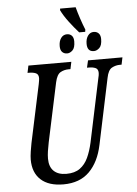

<svg xmlns="http://www.w3.org/2000/svg" viewBox="-66 -1085 815 1145"><g transform="rotate(-5 341.5 -513.0)"><path d="M439 -885Q411 -916 382 -954.5Q353 -993 337 -1026L338 -1036H431Q439 -1005 451.5 -967.5Q464 -930 477 -898L475 -885ZM357 -766Q339 -766 327.5 -777.5Q316 -789 316 -813Q316 -843 329.5 -861.5Q343 -880 365 -880Q383 -880 394 -868.5Q405 -857 405 -834Q405 -796 389.5 -781Q374 -766 357 -766ZM517 -766Q477 -766 477 -813Q477 -843 490.5 -861.5Q504 -880 525 -880Q543 -880 554.5 -868.5Q566 -857 566 -834Q566 -796 550 -781Q534 -766 517 -766ZM267 10Q179 10 132 -33Q85 -76 85 -154Q85 -173 89.5 -203Q94 -233 98 -252L172 -599Q177 -624 177 -634Q177 -657 161 -664Q145 -671 121 -671H111L120 -714H377L368 -671H357Q330 -671 308 -658.5Q286 -646 276 -600L201 -248Q195 -219 191.5 -195Q188 -171 188 -151Q188 -102 214.5 -76.5Q241 -51 290 -51Q340 -51 371 -73.5Q402 -96 420 -135Q438 -174 449 -224L529 -603Q534 -622 534 -634Q534 -657 518 -664Q502 -671 477 -671H467L477 -714H683L674 -671H664Q638 -671 615.5 -658.5Q593 -646 584 -600L501 -206Q480 -105 422.5 -47.5Q365 10 267 10Z"/></g></svg>

Font: Noto Serif ExtraCondensed Medium
Style: Italic
Weight: 500
Width: 2
Italic angle: -12°
Designer: Monotype Design Team
Foundry: Monotype Imaging Inc.
Version: Version 2.013; ttfautohint (v1.8.4.7-5d5b)